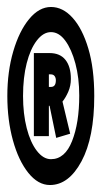

<svg xmlns="http://www.w3.org/2000/svg" viewBox="-20 -547 290 550"><path d="M123 -17Q89 -17 61 -52Q33 -87 17 -145Q1 -203 1 -272Q1 -342 18 -400Q35 -458 63.5 -492.5Q92 -527 126 -527Q160 -527 188 -496Q216 -465 233 -408Q250 -351 250 -272Q250 -153 213.5 -85Q177 -17 123 -17ZM126 -91Q166 -91 186.5 -143Q207 -195 207 -273Q207 -324 196 -365Q185 -406 167 -430.5Q149 -455 126 -455Q104 -455 85.5 -431Q67 -407 56.5 -366Q46 -325 46 -272Q46 -221 56.5 -180Q67 -139 85.5 -115Q104 -91 126 -91ZM141 -152 122 -244H120V-157H77V-395H122Q152 -395 167.5 -375.5Q183 -356 183 -321Q183 -301 175.5 -284Q168 -267 159 -256L181 -164ZM120 -298H126Q140 -298 140 -317Q140 -324 136.5 -329Q133 -334 125 -334H120Z"/></svg>

Font: Inconsolata UltraCondensed Black
Style: Regular
Weight: 900
Width: 1
Monospace: yes
Designer: Raph Levien, Cyreal, Brenton Simpson
Foundry: Raph Levien, Cyreal, Google
Version: Version 3.001; ttfautohint (v1.8.2.53-6de2)